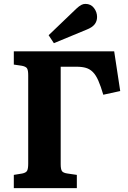

<svg xmlns="http://www.w3.org/2000/svg" viewBox="-20 -967 660 987"><path d="M51 0V-68L94 -75Q114 -79 119.5 -89.5Q125 -100 125 -126V-580Q125 -606 119 -615.5Q113 -625 92 -629L51 -635V-703H567L598 -499L511 -480Q498 -524 485.5 -552.5Q473 -581 457.5 -596.5Q442 -612 422 -618Q402 -624 373 -624H292V-123Q292 -97 298.5 -87.5Q305 -78 327 -75L375 -68V0ZM257 -745 230 -786 372 -922Q387 -936 397.5 -941.5Q408 -947 419 -947Q447 -947 463 -926Q479 -905 479 -880Q479 -858 466.5 -842Q454 -826 426 -815Z"/></svg>

Font: Literata 18pt
Style: Bold
Weight: 700
Designer: Latin by Veronika Burian and Jose Scaglione. Greek by Irene Vlachou. Cyrillic by Vera Evstafieva.
Foundry: TypeTogether
Version: Version 3.103;gftools[0.9.29]